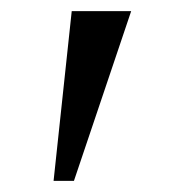

<svg xmlns="http://www.w3.org/2000/svg" viewBox="-20 -842 324 344"><path d="M215 -822 112.5 -518H76L108.5 -822Z"/></svg>

Font: Merriweather 48pt Light
Style: Regular
Weight: 300
Version: Version 2.100